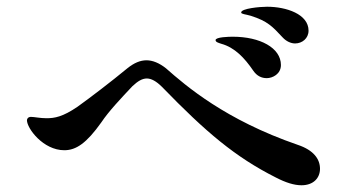

<svg xmlns="http://www.w3.org/2000/svg" viewBox="-20 -690 1040 570"><path d="M856 -561C877 -561 896 -576 896 -599C896 -648 830 -670 773 -670C752 -670 696 -665 696 -653C696 -648 708 -648 725 -643C775 -627 789 -611 819 -579C830 -567 844 -561 856 -561ZM772 -458C789 -458 814 -470 814 -497C814 -548 752 -581 671 -581C659 -581 620 -580 620 -571C620 -565 628 -563 637 -560C677 -549 706 -518 732 -480C743 -464 757 -458 772 -458ZM875 -140C911 -140 930 -162 930 -189C930 -217 912 -244 864 -260C649 -334 532 -435 473 -487C453 -503 433 -511 415 -511C396 -511 378 -503 359 -488C308 -446 249 -401 210 -373C166 -343 142 -339 118 -339C99 -339 82 -343 72 -343C64 -343 60 -338 60 -333C60 -309 108 -244 171 -244C206 -244 237 -265 281 -327C303 -360 341 -400 373 -434C389 -449 402 -457 416 -457C429 -457 444 -449 461 -432C591 -298 678 -224 799 -163C828 -148 853 -140 875 -140Z"/></svg>

Font: Shippori Mincho OTF SemiBold
Style: Regular
Weight: 600
Designer: FONTDASU
Foundry: FONTDASU / Google Inc. / but / Adobe
Version: Version 3.300;hotconv 1.0.109;makeotfexe 2.5.65596